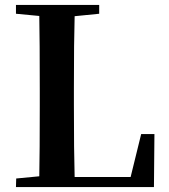

<svg xmlns="http://www.w3.org/2000/svg" viewBox="-20 -762 688 782"><path d="M609 -216 607 0H45L46 -35L140 -44Q142 -143 142 -328V-395Q142 -596 140 -697L45 -706V-742H384V-706L284 -696Q281 -597 281 -403V-336Q281 -142 284 -41H512L555 -216Z"/></svg>

Font: Source Han Serif JP
Style: Bold
Weight: 700
Designer: Ryoko NISHIZUKA  (kana & ideographs); Frank Grießhammer (Latin, Greek & Cyrillic); Wenlong ZHANG  (bopomofo); Sandoll Co
Foundry: Adobe Systems Incorporated
Version: Version 1.000;PS 1;hotconv 16.6.53;makeotf.lib2.5.65590